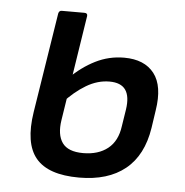

<svg xmlns="http://www.w3.org/2000/svg" viewBox="-43 -530 562 582"><g transform="rotate(5 238.5 -238.5)"><path d="M218 11Q124 11 86.5 -34Q49 -79 64 -175L112 -479Q114 -488 122 -488H191Q201 -488 200 -479L150 -158Q143 -113 160.5 -88.5Q178 -64 224 -64Q270 -64 299 -87Q328 -110 334 -156L342 -207Q348 -247 334 -267Q320 -287 285 -287Q249 -287 214.5 -266.5Q180 -246 147 -210L159 -286Q195 -322 236 -342.5Q277 -363 323 -363Q385 -363 414.5 -325Q444 -287 432 -212L424 -158Q411 -74 358.5 -31.5Q306 11 218 11Z"/></g></svg>

Font: Sofia Sans Semi Condensed Medium
Style: Italic
Weight: 500
Italic angle: -9°
Version: Version 4.100